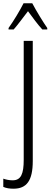

<svg xmlns="http://www.w3.org/2000/svg" viewBox="-67 -962 307 1166"><path d="M129 -942H76C54 -898 14 -832 -15 -792V-783H16C41 -811 75 -858 103 -894C131 -856 162 -813 190 -783H220V-792C198 -823 153 -896 129 -942ZM15 184C95 184 132 135 132 16V-714H77V9C77 93 61 133 10 133C-11 133 -30 129 -47 123V173C-29 181 -8 184 15 184Z"/></svg>

Font: Noto Sans UI Condensed Light
Style: Regular
Weight: 300
Width: 3
Designer: Monotype Design Team
Foundry: Monotype Imaging Inc.
Version: Version 1.901